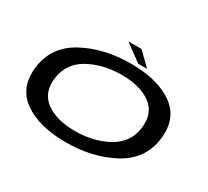

<svg xmlns="http://www.w3.org/2000/svg" viewBox="-156 -1054 1420 1311"><g transform="rotate(30 554.5 -399.0)"><path d="M484.5 6Q695.5 6 854.8 -79.8Q1014 -165.5 1037 -337.5Q1059.5 -509.5 938 -595.8Q816.5 -682 605.5 -682Q394.5 -682 235 -596.5Q75.5 -511 52.5 -337.5Q30.5 -167 151.8 -80.5Q273 6 484.5 6ZM501.5 -92Q355 -92 271 -153.5Q187 -215 203 -337.5Q220 -461 330.8 -522.5Q441.5 -584 588.5 -584Q734.5 -584 818.8 -522.5Q903 -461 886.5 -337.5Q869.5 -214.5 758.5 -153.2Q647.5 -92 501.5 -92ZM646 -706H716.5L615.5 -804.5H512.5Z"/></g></svg>

Font: Anybody ExtraExpanded Medium
Style: Italic
Weight: 500
Width: 8
Italic angle: -10°
Version: Version 1.113;gftools[0.9.25]